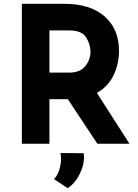

<svg xmlns="http://www.w3.org/2000/svg" viewBox="-20 -756 726 1010"><path d="M492 0 337 -234H240V0H95V-736H318Q455 -736 530.5 -669.5Q606 -603 606 -488Q606 -420 577.5 -360.5Q549 -301 490 -267L661 0ZM240 -374H343Q402 -374 429 -408.5Q456 -443 456 -483Q456 -523 433 -559.5Q410 -596 344 -596H240ZM264 186Q281 170 291 140Q301 110 301 79Q301 64 298 49L420 50Q422 64 422 72Q422 115 398 162Q374 209 336 234Z"/></svg>

Font: Josefin Sans
Style: Bold
Weight: 700
Designer: Santiago Orozco
Foundry: Typemade
Version: Version 2.000